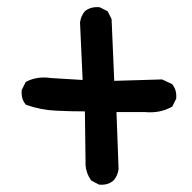

<svg xmlns="http://www.w3.org/2000/svg" viewBox="-20 -617 540 540"><path d="M257.8 -98.1 237.3 -108.9 236.3 -109.9 235.4 -110.8Q222.7 -129.9 220.7 -150.9V-151.4L218.8 -303.7Q178.7 -303.7 138.2 -305.7Q94.7 -307.6 54.7 -321.8L53.2 -322.3L52.2 -323.2Q39.1 -338.9 41 -362.8V-363.8L41.5 -364.7L51.3 -384.3L52.2 -386.2L53.7 -387.2Q84.5 -403.3 123.5 -397.5L212.4 -392.1L205.1 -553.2V-553.7V-554.2Q207.5 -571.8 218.3 -585L218.8 -585.4Q234.4 -598.6 259.3 -596.7H260.3L261.2 -596.2L280.8 -586.4L282.7 -585.4L283.2 -584L283.7 -583.5L293.5 -564L293.9 -563V-562L301.3 -389.6L434.6 -393.6H435.5L437 -393.1L462.4 -381.3L463.4 -380.9L464.4 -379.9Q477.5 -364.3 475.6 -340.3V-339.4L475.1 -338.4L465.3 -318.8L464.4 -316.9L462.9 -316.4Q446.3 -307.1 427.5 -303.5Q408.7 -299.8 387.2 -301.8H307.6L313.5 -141.6V-141.1Q311 -123.5 300.3 -110.4L299.8 -109.9Q284.2 -95.7 260.3 -97.7H259.3Z"/></svg>

Font: NaikaiFont
Style: SemiBold
Weight: 600
Version: Version 1.89